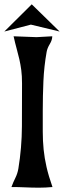

<svg xmlns="http://www.w3.org/2000/svg" viewBox="-43 -869 296 889"><path d="M126 -697 199 -701Q199 -684 187.5 -665Q176 -646 173 -629Q161 -562 158 -493Q155 -424 155 -356Q155 -302 155 -259.5Q155 -217 159 -177Q163 -137 172.5 -95.5Q182 -54 200 -3Q168 0 138 0Q106 0 74 -1.5Q42 -3 10 -3Q18 -25 28 -45Q38 -65 42 -88Q58 -185 58.5 -284.5Q59 -384 59 -482Q59 -518 55.5 -544.5Q52 -571 46.5 -595Q41 -619 34 -644Q27 -669 20 -701ZM104 -849 233 -723 100 -755 -23 -723Z"/></svg>

Font: Fette Mikado
Style: Regular
Weight: 400
Designer: Peter Wiegel
Foundry: Peter Wiegel
Version: Version 1.000